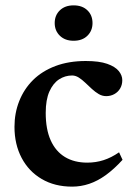

<svg xmlns="http://www.w3.org/2000/svg" viewBox="-20 -684 501 716"><path d="M300 -456.5Q350 -456.5 379.8 -446Q409.5 -435.5 422.8 -419.2Q436 -403 436 -385Q436 -367.5 428 -354Q420 -340.5 406.2 -333Q392.5 -325.5 376 -325.5Q361.5 -325.5 348.2 -333.2Q335 -341 322.5 -352.5Q310 -364 298 -375.5Q286 -387 273.8 -394.8Q261.5 -402.5 249 -402.5Q222.5 -402.5 200.2 -388Q178 -373.5 164.2 -342.8Q150.5 -312 150.5 -263Q150.5 -202 169 -160.8Q187.5 -119.5 222.2 -98.5Q257 -77.5 305.5 -77.5Q337.5 -77.5 366.2 -86.8Q395 -96 424 -116L437 -88Q405.5 -53.5 374.8 -31.2Q344 -9 312.8 1.5Q281.5 12 249 12Q184 12 135.5 -16.5Q87 -45 60.5 -95.5Q34 -146 34 -211Q34 -262.5 51.8 -307.2Q69.5 -352 103.2 -385.5Q137 -419 186.8 -437.8Q236.5 -456.5 300 -456.5ZM254.5 -532Q222.5 -532 203.2 -550.8Q184 -569.5 184 -598Q184 -627 203.2 -645.5Q222.5 -664 254.5 -664Q287 -664 306 -645.5Q325 -627 325 -598Q325 -569.5 306 -550.8Q287 -532 254.5 -532Z"/></svg>

Font: Newsreader 16pt SemiBold
Style: Regular
Weight: 600
Designer: Hugues Gentile
Foundry: Production Type
Version: Version 1.003